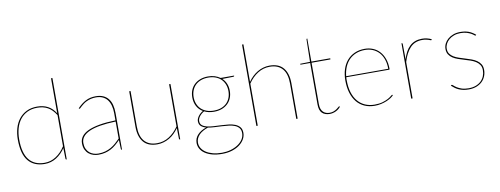

<svg xmlns="http://www.w3.org/2000/svg" viewBox="-70 -1103 4359 1673"><g transform="rotate(-10 2109.5 -266.0)"><path d="M437 0Q430 0 430 -8L428 -102.5Q395 -52.5 348.2 -23.2Q301.5 6 246 6Q150.5 6 100.2 -55.2Q50 -116.5 50 -244Q50 -297 63.5 -343.5Q77 -390 104 -424.2Q131 -458.5 171.2 -478.2Q211.5 -498 265 -498Q319 -498 359.5 -476.5Q400 -455 428 -410V-720H440V0ZM246 -4Q300.5 -4 347.2 -34.5Q394 -65 428 -118.5V-394Q395.5 -445.5 356 -466.8Q316.5 -488 265 -488Q213.5 -488 175.5 -469.2Q137.5 -450.5 112.2 -417.5Q87 -384.5 74.5 -340Q62 -295.5 62 -244Q62 -122 108.8 -63Q155.5 -4 246 -4Z M927 0Q920 0 920 -8L917 -87.5Q896 -65.5 875 -47.8Q854 -30 830.5 -17.8Q807 -5.5 780 1.2Q753 8 720 8Q698 8 675.8 1.2Q653.5 -5.5 635.5 -20.2Q617.5 -35 606.2 -58.2Q595 -81.5 595 -115Q595 -148 614.2 -174.2Q633.5 -200.5 673.2 -219Q713 -237.5 773.5 -248.2Q834 -259 917 -261V-324Q917 -362.5 908.5 -393Q900 -423.5 883.5 -444.5Q867 -465.5 842 -476.8Q817 -488 784 -488Q758 -488 737 -482.5Q716 -477 699.5 -469Q683 -461 670.8 -451.5Q658.5 -442 649.5 -434Q640.5 -426 635 -420.5Q629.5 -415 627 -415Q625 -415 622 -418L620 -420Q656 -458 694.5 -478Q733 -498 784 -498Q821.5 -498 848.8 -486Q876 -474 894 -451.5Q912 -429 920.5 -396.8Q929 -364.5 929 -324V0ZM720 -2Q754.5 -2 782.5 -10Q810.5 -18 834 -31.5Q857.5 -45 877.8 -62.8Q898 -80.5 917 -100V-251Q759.5 -246 683.2 -211.8Q607 -177.5 607 -115Q607 -85.5 616.8 -64.2Q626.5 -43 642.2 -29.2Q658 -15.5 678.2 -8.8Q698.5 -2 720 -2Z M1091 -490V-176Q1091 -135 1100 -102.8Q1109 -70.5 1127.8 -48Q1146.5 -25.5 1174.5 -13.8Q1202.5 -2 1241 -2Q1298.5 -2 1346.8 -32.5Q1395 -63 1432 -117V-490H1444V0H1441Q1434 0 1434 -8L1432 -102Q1414.5 -77 1393.5 -56.5Q1372.5 -36 1348 -21.8Q1323.5 -7.5 1296.5 0.2Q1269.5 8 1241 8Q1159 8 1119 -40.5Q1079 -89 1079 -176V-490Z M1777 -498Q1809.5 -498 1836.2 -489.5Q1863 -481 1884 -466H2003V-464Q2003 -461 2000.5 -459Q1998 -457 1995 -457L1897 -455Q1919.5 -434 1931.2 -405.5Q1943 -377 1943 -342Q1943 -307 1931.2 -278.2Q1919.5 -249.5 1897.8 -229Q1876 -208.5 1845.5 -197.2Q1815 -186 1777 -186Q1728 -186 1691 -204.5Q1678.5 -197.5 1668 -188.5Q1657.5 -179.5 1650 -169.5Q1642.5 -159.5 1638.2 -149Q1634 -138.5 1634 -129Q1634 -104 1649.5 -90.8Q1665 -77.5 1690.5 -71Q1716 -64.5 1748.5 -62.8Q1781 -61 1815 -59.5Q1849 -58 1881.5 -54.5Q1914 -51 1939.5 -40.8Q1965 -30.5 1980.5 -11.8Q1996 7 1996 39Q1996 68.5 1980.8 95.2Q1965.5 122 1937.8 142.8Q1910 163.5 1870.8 175.8Q1831.5 188 1783 188Q1733.5 188 1695.5 177.5Q1657.5 167 1631.5 149Q1605.5 131 1592.2 107Q1579 83 1579 56Q1579 14 1607.5 -16.2Q1636 -46.5 1684.5 -63Q1656.5 -70 1639.8 -85.2Q1623 -100.5 1623 -129Q1623 -139 1627.2 -150Q1631.5 -161 1639 -171.8Q1646.5 -182.5 1657.2 -192.2Q1668 -202 1681.5 -209.5Q1647.5 -229.5 1629.2 -263.5Q1611 -297.5 1611 -342Q1611 -376.5 1622.5 -405.2Q1634 -434 1655.8 -454.5Q1677.5 -475 1708 -486.5Q1738.5 -498 1777 -498ZM1985 39Q1985 11 1971.2 -5.8Q1957.5 -22.5 1934.5 -31.8Q1911.5 -41 1882 -44.5Q1852.5 -48 1820.5 -49.8Q1788.5 -51.5 1757 -53Q1725.5 -54.5 1699 -59.5Q1675.5 -51 1655.5 -40Q1635.5 -29 1621.2 -14.5Q1607 0 1599 17.5Q1591 35 1591 56Q1591 81.5 1604.5 103.8Q1618 126 1642.8 142.5Q1667.5 159 1703 168.5Q1738.5 178 1783 178Q1822.5 178 1859 167.8Q1895.5 157.5 1923.5 139.2Q1951.5 121 1968.2 95.5Q1985 70 1985 39ZM1777 -196Q1813.5 -196 1842 -206.5Q1870.5 -217 1890.2 -236.2Q1910 -255.5 1920.5 -282.5Q1931 -309.5 1931 -342Q1931 -374.5 1920.2 -401.5Q1909.5 -428.5 1889.5 -447.8Q1869.5 -467 1841 -477.5Q1812.5 -488 1777 -488Q1741.5 -488 1713 -477.5Q1684.5 -467 1664.5 -447.8Q1644.5 -428.5 1633.8 -401.5Q1623 -374.5 1623 -342Q1623 -309.5 1633.8 -282.5Q1644.5 -255.5 1664.5 -236.2Q1684.5 -217 1713 -206.5Q1741.5 -196 1777 -196Z M2118 0V-720H2130V-388Q2147 -413 2168.2 -433.2Q2189.5 -453.5 2214 -468Q2238.5 -482.5 2265.5 -490.2Q2292.5 -498 2321 -498Q2402.5 -498 2442.8 -449.5Q2483 -401 2483 -314V0H2471V-314Q2471 -355 2462 -387.2Q2453 -419.5 2434.2 -442Q2415.5 -464.5 2387.2 -476.2Q2359 -488 2321 -488Q2263.5 -488 2215 -457.2Q2166.5 -426.5 2130 -372.5V0Z M2767 8Q2724 8 2699.5 -15.5Q2675 -39 2675 -93V-459H2594Q2587 -459 2587 -464V-467L2675 -469L2679 -666Q2679 -668.5 2680.2 -670.8Q2681.5 -673 2684 -673H2687V-469H2854V-459H2687V-93Q2687 -68 2693.2 -50.8Q2699.5 -33.5 2710.5 -22.8Q2721.5 -12 2736 -7Q2750.5 -2 2767 -2Q2788 -2 2803.8 -8.5Q2819.5 -15 2830.5 -22.5Q2841.5 -30 2848.2 -36.5Q2855 -43 2858 -43Q2860 -43 2862 -41L2864 -39Q2856.5 -29 2845.8 -20.2Q2835 -11.5 2822.2 -5.2Q2809.5 1 2795.2 4.5Q2781 8 2767 8Z M3164 -498Q3202.5 -498 3236 -484.2Q3269.5 -470.5 3294.2 -443.5Q3319 -416.5 3333 -377.2Q3347 -338 3347 -287Q3347 -284.5 3345.2 -283.2Q3343.5 -282 3341 -282H2963Q2962 -275 2962 -268.5Q2962 -262 2962 -255Q2962 -194 2976.5 -147.2Q2991 -100.5 3017.8 -68.8Q3044.5 -37 3082.2 -20.5Q3120 -4 3166 -4Q3207.5 -4 3237.2 -13Q3267 -22 3286.8 -33Q3306.5 -44 3316.8 -53Q3327 -62 3330 -62Q3332 -62 3334 -60L3336 -58Q3327.5 -47.5 3310.8 -36.2Q3294 -25 3271.2 -15.5Q3248.5 -6 3221.5 0Q3194.5 6 3166 6Q3115.5 6 3075.5 -11.8Q3035.5 -29.5 3007.8 -63Q2980 -96.5 2965 -145Q2950 -193.5 2950 -255Q2950 -309 2964.5 -353.8Q2979 -398.5 3006.5 -430.5Q3034 -462.5 3073.8 -480.2Q3113.5 -498 3164 -498ZM3164 -488Q3120 -488 3084.8 -473.8Q3049.5 -459.5 3024 -433.8Q2998.5 -408 2983.2 -371.5Q2968 -335 2963.5 -291H3336Q3336 -338.5 3323 -375.2Q3310 -412 3286.8 -437Q3263.5 -462 3232 -475Q3200.5 -488 3164 -488Z M3488 0V-490H3491Q3498 -490 3498 -482L3499.5 -346Q3510 -382.5 3525.5 -410.8Q3541 -439 3562 -458.5Q3583 -478 3609.8 -488Q3636.5 -498 3670 -498Q3694 -498 3714.5 -493Q3735 -488 3754 -479L3752 -475Q3751 -473.5 3750.2 -472.2Q3749.5 -471 3747 -471Q3744.5 -471 3738.8 -473.5Q3733 -476 3723.8 -479Q3714.5 -482 3701.2 -484.5Q3688 -487 3670 -487Q3604.5 -487 3564 -444Q3523.5 -401 3500 -322V0Z M4140 -447Q4138 -444 4135 -444Q4131 -444 4123.2 -450.8Q4115.5 -457.5 4100.8 -465.8Q4086 -474 4063.5 -481Q4041 -488 4008 -488Q3977 -488 3951.2 -478.5Q3925.5 -469 3907 -453.2Q3888.5 -437.5 3878.2 -417Q3868 -396.5 3868 -374Q3868 -347.5 3880.5 -329.8Q3893 -312 3913.2 -299.8Q3933.5 -287.5 3959.5 -279Q3985.5 -270.5 4012.5 -262.2Q4039.5 -254 4065.5 -244.8Q4091.5 -235.5 4111.8 -221.5Q4132 -207.5 4144.5 -187.2Q4157 -167 4157 -137Q4157 -107 4146.2 -80.5Q4135.5 -54 4115 -34.5Q4094.5 -15 4064.8 -3.5Q4035 8 3997 8Q3970.5 8 3949.8 3.8Q3929 -0.5 3911.2 -8Q3893.5 -15.5 3878.2 -26.5Q3863 -37.5 3848 -51L3851 -54Q3852.5 -55.5 3853.5 -56.2Q3854.5 -57 3857 -57Q3861 -57 3870 -48.5Q3879 -40 3895.2 -29.5Q3911.5 -19 3936.2 -10.5Q3961 -2 3997 -2Q4033 -2 4060.8 -12.5Q4088.5 -23 4107.5 -41.2Q4126.5 -59.5 4136.2 -83.8Q4146 -108 4146 -136Q4146 -164.5 4133.5 -183.2Q4121 -202 4100.8 -215Q4080.5 -228 4054.5 -236.8Q4028.5 -245.5 4001.5 -253.5Q3974.5 -261.5 3948.5 -270.5Q3922.5 -279.5 3902.2 -292.8Q3882 -306 3869.5 -325.5Q3857 -345 3857 -374Q3857 -398.5 3868 -420.8Q3879 -443 3899 -460.2Q3919 -477.5 3946.8 -487.8Q3974.5 -498 4008 -498Q4049.5 -498 4081 -486.8Q4112.5 -475.5 4142 -450Z"/></g></svg>

Font: Lato Hairline
Style: Regular
Weight: 250
Designer: Lukasz Dziedzic
Foundry: Lukasz Dziedzic
Version: Version 1.104; Western+Polish opensource